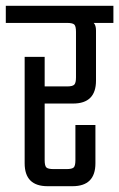

<svg xmlns="http://www.w3.org/2000/svg" viewBox="-40 -642 411 662"><path d="M351 -622V-563H283Q291 -555 291 -537V-364Q291 -285 212 -285H114V-90Q114 -70 120 -64.5Q126 -59 145 -59H189Q208 -59 214 -64.5Q220 -70 220 -90V-211H289V-79Q289 0 210 0H124Q45 0 45 -79V-446H114V-344H191Q210 -344 216 -350Q222 -356 222 -375V-532Q222 -552 216 -557.5Q210 -563 191 -563H-20V-622Z"/></svg>

Font: Teko Light
Style: Regular
Weight: 300
Designer: Manushi Parikh, Jonny Pinhorn
Foundry: Indian Type Foundry
Version: Version 1.105;PS 1.0;hotconv 1.0.78;makeotf.lib2.5.61930; tt